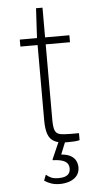

<svg xmlns="http://www.w3.org/2000/svg" viewBox="-58 -698 479 933"><g transform="rotate(-5 181.0 -231.5)"><path d="M195.5 199Q173 199 154.8 193Q136.5 187 120.5 176L131.5 148Q142 157.5 155.5 163.8Q169 170 191.5 170Q222.5 170 236 159Q249.5 148 249.5 128Q249.5 104.5 231.2 93.5Q213 82.5 174.5 81Q171 81 170.5 79.8Q170 78.5 170.5 77L206.5 -5H239.5L214.5 57Q245 59.5 262 70Q279 80.5 285.8 95.5Q292.5 110.5 292.5 126Q292.5 150.5 279.2 166.8Q266 183 244 191Q222 199 195.5 199ZM246.5 0Q207.5 0 185.8 -11.8Q164 -23.5 155.2 -49Q146.5 -74.5 146.5 -116V-483H62.5V-517H146.5L154.5 -662H186V-517H304.5V-483H186V-116Q186 -80 192.2 -63.8Q198.5 -47.5 215.8 -43.2Q233 -39 265.5 -39H309.5V-5Q300 -2 282.8 -1Q265.5 0 246.5 0Z"/></g></svg>

Font: Public Sans Thin Thin
Style: Regular
Weight: 250
Version: Version 2.001